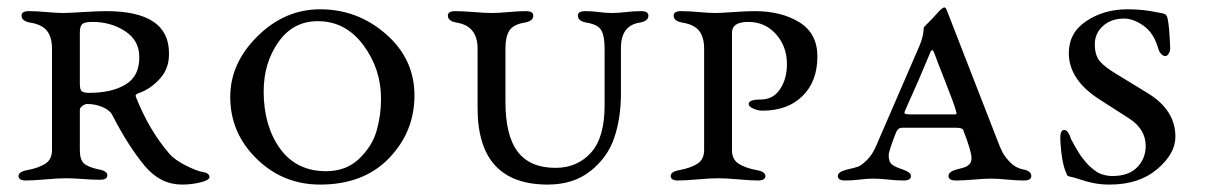

<svg xmlns="http://www.w3.org/2000/svg" viewBox="-20 -483 3245 517"><path d="M195 -79Q195 -53 206 -43Q217 -33 245 -27Q269 -23 269 -11Q269 1 249 1Q229 1 202.5 -1Q176 -3 158 -3Q137 -3 103 0Q69 3 50 3Q30 3 30 -9Q30 -21 54 -25Q85 -31 102.5 -42.5Q120 -54 120 -79V-352Q120 -383 106.5 -400Q93 -417 62 -422Q38 -426 38 -441Q38 -453 58 -453Q78 -453 106 -450.5Q134 -448 151 -448Q163 -448 203.5 -450.5Q244 -453 266 -453Q435 -453 435 -340Q436 -299 410.5 -271Q385 -243 353 -232Q343 -229 346 -222Q381 -133 436 -69Q451 -52 481 -37Q511 -22 526 -20Q544 -17 544 -6Q544 2 520 8Q496 14 470 14Q412 14 370 -36Q325 -90 282 -174Q276 -186 256.5 -194.5Q237 -203 215 -203Q209 -203 202 -198Q195 -193 195 -187ZM195 -396V-258Q195 -241 200.5 -237Q206 -233 220 -233Q282 -233 319 -256Q356 -279 355 -330Q355 -374 317 -399Q279 -424 229 -424Q209 -424 202 -418.5Q195 -413 195 -396Z M600 -222Q600 -313 673.5 -385.5Q747 -458 842 -458Q943 -458 1019.5 -391Q1096 -324 1096 -226Q1096 -128 1027.5 -57Q959 14 842 14Q742 14 671 -55.5Q600 -125 600 -222ZM836 -426Q769 -426 729.5 -369.5Q690 -313 690 -237Q690 -144 734 -83Q778 -22 858 -22Q912 -22 947 -55.5Q982 -89 994 -130.5Q1006 -172 1006 -217Q1006 -298 958 -362Q910 -426 836 -426Z M1652 -354V-231Q1652 -165 1634 -112Q1616 -59 1570 -22.5Q1524 14 1455 14Q1266 14 1266 -192V-352Q1266 -413 1210 -422Q1186 -426 1186 -441Q1186 -453 1206 -453Q1226 -453 1256.5 -450.5Q1287 -448 1305 -448Q1322 -448 1349 -450.5Q1376 -453 1396 -453Q1416 -453 1416 -441Q1416 -426 1392 -422Q1362 -417 1351.5 -400.5Q1341 -384 1341 -352V-209Q1341 -118 1374 -74.5Q1407 -31 1476 -31Q1534 -31 1571 -71.5Q1608 -112 1608 -199V-352Q1608 -386 1599 -401.5Q1590 -417 1560 -422Q1536 -426 1536 -441Q1536 -453 1556 -453Q1576 -453 1593 -450.5Q1610 -448 1628 -448Q1645 -448 1665.5 -450.5Q1686 -453 1706 -453Q1726 -453 1726 -441Q1726 -426 1702 -422Q1652 -414 1652 -354Z M1951 -79Q1951 -54 1968.5 -42.5Q1986 -31 2017 -25Q2041 -21 2041 -9Q2041 3 2021 3Q2002 3 1968.5 0Q1935 -3 1914 -3Q1893 -3 1859 0Q1825 3 1806 3Q1786 3 1786 -9Q1786 -21 1810 -25Q1841 -31 1858.5 -42.5Q1876 -54 1876 -79V-352Q1876 -383 1862.5 -400Q1849 -417 1818 -422Q1794 -426 1794 -441Q1794 -453 1814 -453Q1834 -453 1862 -450.5Q1890 -448 1907 -448Q1919 -448 1954.5 -450.5Q1990 -453 2012 -453Q2084 -453 2132.5 -423Q2181 -393 2181 -331Q2181 -264 2141 -224.5Q2101 -185 2033 -185Q2021 -185 2008.5 -190.5Q1996 -196 1996 -203Q1996 -215 2028 -215Q2062 -215 2080.5 -243Q2099 -271 2099 -310Q2099 -358 2069.5 -391Q2040 -424 1995 -424Q1951 -424 1951 -395Z M2483 -337Q2455 -269 2417 -185Q2414 -179 2417 -177Q2420 -175 2430 -175H2546Q2550 -175 2552 -175Q2554 -175 2555 -176Q2556 -177 2555.5 -179Q2555 -181 2554 -185Q2550 -201 2524.5 -265.5Q2499 -330 2497 -337Q2494 -345 2492 -347Q2490 -349 2488 -347Q2486 -345 2483 -337ZM2734 -27Q2757 -23 2757 -9Q2757 3 2737 3Q2717 3 2691.5 0.5Q2666 -2 2649 -2Q2632 -2 2603 0.5Q2574 3 2554 3Q2534 3 2534 -9Q2534 -21 2557 -27Q2574 -31 2580 -33.5Q2586 -36 2591 -41.5Q2596 -47 2596 -58Q2596 -75 2574 -132Q2572 -139 2555 -139H2409Q2398 -139 2393 -127Q2373 -76 2373 -65Q2373 -47 2382 -40Q2391 -33 2410 -27Q2433 -19 2433 -9Q2433 3 2413 3Q2393 3 2371 0.5Q2349 -2 2332 -2Q2315 -2 2295.5 0.5Q2276 3 2256 3Q2236 3 2236 -9Q2236 -20 2259 -26Q2281 -31 2290 -34Q2299 -37 2314 -51.5Q2329 -66 2340 -92L2456 -360Q2462 -374 2464.5 -386Q2467 -398 2467 -403.5Q2467 -409 2468 -410Q2495 -437 2507 -451Q2518 -463 2523 -463Q2527 -463 2530 -454L2665 -107Q2673 -85 2680 -72Q2687 -59 2701 -45Q2715 -31 2734 -27Z M2975 -9Q3019 -9 3042 -32.5Q3065 -56 3065 -90Q3065 -136 3019 -165L2941 -215Q2858 -268 2858 -340Q2858 -395 2905.5 -426.5Q2953 -458 3016 -458Q3037 -458 3056.5 -456Q3076 -454 3092.5 -450.5Q3109 -447 3111 -447Q3122 -445 3124 -433Q3129 -411 3131 -352Q3131 -346 3127 -339Q3123 -332 3118 -332Q3112 -332 3106.5 -338Q3101 -344 3099 -352Q3087 -394 3059.5 -413.5Q3032 -433 3007 -433Q2972 -433 2950 -413Q2928 -393 2928 -364Q2928 -334 2941.5 -318Q2955 -302 2989 -282L3074 -230Q3145 -185 3145 -115Q3145 -69 3096 -27.5Q3047 14 2968 14Q2944 14 2924.5 10Q2905 6 2887.5 0Q2870 -6 2863 -7Q2858 -8 2856 -9Q2854 -10 2853 -12L2852 -15Q2838 -44 2835 -110Q2835 -133 2845 -133Q2850 -133 2853.5 -129.5Q2857 -126 2861 -117L2864 -108Q2865 -107 2869.5 -98.5Q2874 -90 2876 -86.5Q2878 -83 2883.5 -74Q2889 -65 2892.5 -60.5Q2896 -56 2902.5 -48Q2909 -40 2914 -35.5Q2919 -31 2926.5 -25Q2934 -19 2941 -16Q2948 -13 2957 -11Q2966 -9 2975 -9Z"/></svg>

Font: EB Garamond SC 12
Style: Regular
Weight: 400
Version: Version 0.016 ; ttfautohint (v0.97) -l 8 -r 50 -G 200 -x 0 -